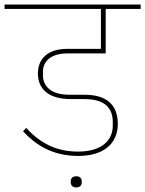

<svg xmlns="http://www.w3.org/2000/svg" viewBox="-40 -718 636 841"><path d="M294 103C310 103 318 94 318 81V76C318 63 310 54 294 54C278 54 270 63 270 76V81C270 94 278 103 294 103ZM303 -35C414 -35 476 -89 476 -175C476 -261 425 -303 330 -303H264C184 -303 148 -339 148 -390V-403C148 -448 181 -484 255 -484H423V-679H576V-698H-20V-679H402V-504H254C171 -504 126 -462 126 -396C126 -329 172 -284 270 -284H329C413 -284 454 -250 454 -183V-168C454 -101 403 -54 302 -54C220 -54 144 -81 75 -158L61 -143C132 -66 211 -35 303 -35Z"/></svg>

Font: IBM Plex Devanagari Thin
Style: Regular
Weight: 100
Designer: Mike Abbink, Paul van der Laan, Pieter van Rosmalen, Erin McLaughlin
Foundry: Bold Monday
Version: Version 1.0